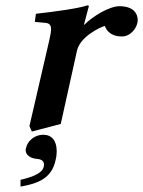

<svg xmlns="http://www.w3.org/2000/svg" viewBox="-20 -467 530 711"><path d="M140 32C108 32 81 55 76 83C75 85 75 87 75 89C75 109 96 119 113 121C129 122 143 126 143 143C143 145 143 147 142 150C138 171 111 186 56 199V224C118 213 172 195 186 125C189 114 190 103 190 93C190 53 171 32 140 32ZM292 -375 291 -376 309 -444C309 -446.6 307 -447 303 -447C272 -436 185 -424 113 -416L109 -386L151 -382C160 -380.7 169.1 -376 169.1 -359.5C169.1 -350.4 167.1 -337.7 163 -320L89 0L98 20L205 -8L265 -279C276.7 -331.8 351.5 -366.5 368 -371C374 -356.5 387 -332 432 -332C464 -332 490 -365 490 -393C490 -416 475 -444 422 -444C386 -444 323.8 -407.6 292 -375Z"/></svg>

Font: Linux Libertine O
Style: Bold Italic
Weight: 700
Italic angle: -11.5°
Designer: Philipp H. Poll
Foundry: Philipp H. Poll
Version: Version 4.1.0